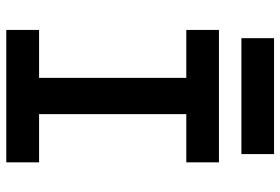

<svg xmlns="http://www.w3.org/2000/svg" viewBox="-164 -750 913 626"><g transform="rotate(90 293.0 -436.5)"><path d="M77.1 0V-106.9H233.4V-586.9H77.1V-693.4H508.8V-586.9H351.6V-106.9H508.8V0ZM104 -766.6V-873H481.9V-766.6Z"/></g></svg>

Font: Cascadia Mono NF SemiBold
Style: Regular
Weight: 600
Monospace: yes
Designer: Aaron Bell
Foundry: Saja Typeworks
Version: Version 2404.023; ttfautohint (v1.8.4)